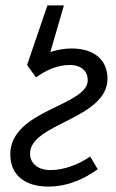

<svg xmlns="http://www.w3.org/2000/svg" viewBox="-20 -677 428 709"><path d="M80 -437 113 -391C151 -419 193 -437 237 -437C282 -437 304 -413 304 -381C304 -285 18 -272 18 -107C18 -32 70 12 159 12C233 12 295 -19 341 -52L313 -99C271 -70 217 -49 167 -49C119 -49 91 -74 91 -110C91 -222 377 -237 377 -387C377 -455 328 -498 245 -498C217 -498 191 -493 166 -485L216 -657H155Z"/></svg>

Font: Source Sans Pro
Style: Italic
Weight: 400
Italic angle: -11°
Designer: Paul D. Hunt
Foundry: Adobe Systems Incorporated
Version: Version 3.006;hotconv 1.0.111;makeotfexe 2.5.65597